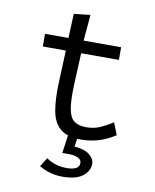

<svg xmlns="http://www.w3.org/2000/svg" viewBox="-87 -649 736 912"><g transform="rotate(10 281.5 -193.0)"><path d="M334 8Q268 8 234 -19.5Q200 -47 189.5 -103.5Q179 -160 183 -248L189 -396H78V-457H191L196 -574L275 -583L264 -457H445V-396H263L256 -243Q253 -167 260.5 -126Q268 -85 289 -69.5Q310 -54 347 -54Q384 -54 413.5 -67Q443 -80 474 -100L497 -42Q422 8 334 8ZM276 197Q216 197 164 166L191 123Q233 153 290 153Q350 153 350 118Q350 103 333 94.5Q316 86 289 86H257L269 0H316L309 46Q359 50 382.5 69.5Q406 89 406 112Q406 147 374 172Q342 197 276 197Z"/></g></svg>

Font: Inconsolata SemiExpanded Thin
Style: Regular
Weight: 100
Width: 6
Monospace: yes
Designer: Raph Levien, Cyreal, Brenton Simpson
Foundry: Raph Levien, Cyreal, Google
Version: Version 3.100; ttfautohint (v1.8.4.7-5d5b)